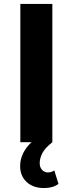

<svg xmlns="http://www.w3.org/2000/svg" viewBox="-20 -720 368 972"><path d="M83 0V-700H245V0ZM203 232Q148 232 115 201.5Q82 171 82 121Q82 74 111 32.5Q140 -9 197 -41L245 0Q207 30 194 56Q181 82 181 106Q181 127 193 140Q205 153 222 153Q240 153 255 143L276 211Q248 232 203 232Z"/></svg>

Font: Montserrat Thin
Style: Bold
Weight: 700
Version: Version 9.000